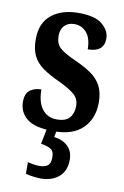

<svg xmlns="http://www.w3.org/2000/svg" viewBox="-88 -599 571 885"><g transform="rotate(10 197.5 -156.0)"><path d="M190 10Q101 10 63 -20Q25 -50 25 -100Q25 -139 47 -154.5Q69 -170 99 -170Q99 -110 124 -78Q149 -46 192 -46Q234 -46 252 -67Q270 -88 270 -122Q270 -155 247.5 -175Q225 -195 175 -219Q126 -241 94.5 -263.5Q63 -286 48 -316.5Q33 -347 33 -393Q33 -470 81 -508.5Q129 -547 208 -547Q285 -547 319 -518Q353 -489 353 -453Q353 -389 277 -389Q277 -440 254.5 -466.5Q232 -493 197 -493Q168 -493 151 -475.5Q134 -458 134 -427Q134 -391 155 -371.5Q176 -352 232 -327Q275 -308 306 -286.5Q337 -265 353.5 -234Q370 -203 370 -156Q370 -81 324 -35.5Q278 10 190 10ZM167 235Q155 235 133 232.5Q111 230 96 225V171Q128 179 151 179Q175 179 189 169Q203 159 203 130Q203 100 185.5 90.5Q168 81 141 77L158 -9H204L195 36Q234 40 259 63.5Q284 87 284 127Q284 180 251 207.5Q218 235 167 235Z"/></g></svg>

Font: Noto Serif Ethiopic ExtraCondensed
Style: Bold
Weight: 700
Width: 2
Designer: Monotype Design Team
Foundry: Monotype Imaging Inc.
Version: Version 2.102; ttfautohint (v1.8.4.7-5d5b)